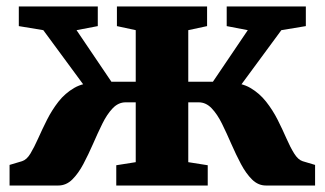

<svg xmlns="http://www.w3.org/2000/svg" viewBox="-20 -572 1001 592"><path d="M9.5 0V-63.5L48 -75Q62.5 -79.5 74 -98.8Q85.5 -118 97.8 -145.5Q110 -173 125 -202.8Q140 -232.5 160.2 -258.5Q180.5 -284.5 209 -301Q237.5 -317.5 276.5 -316.5L282.5 -249.5L113.5 -479L38 -491.5V-552H281.5V-491.5L216 -479L323.5 -320H398.5V-479L340.5 -491.5V-552H618.5V-491.5L560.5 -479V-320H636.5L744 -479L679 -491.5V-552H923V-491.5L847.5 -479L678.5 -249.5L684 -316.5Q723.5 -317.5 751.8 -301Q780 -284.5 800.5 -258.5Q821 -232.5 836 -202.8Q851 -173 863 -145.5Q875 -118 887 -98.8Q899 -79.5 913 -75L951.5 -63.5V0H800Q776 0 757.2 -18.5Q738.5 -37 723 -66.2Q707.5 -95.5 693.2 -128.2Q679 -161 664.5 -190.5Q650 -220 632.5 -238.2Q615 -256.5 592.5 -256.5H560.5V-72L620.5 -62.5V0H338.5V-62.5L398.5 -72V-256.5H367.5Q345 -256.5 327.5 -238.2Q310 -220 295.5 -190.5Q281 -161 266.8 -128.2Q252.5 -95.5 237 -66.2Q221.5 -37 202.8 -18.5Q184 0 159.5 0Z"/></svg>

Font: Merriweather 28pt Black
Style: Regular
Weight: 900
Version: Version 2.100